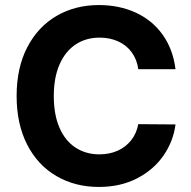

<svg xmlns="http://www.w3.org/2000/svg" viewBox="-20 -737 764 767"><path d="M378.2 -586.7Q323.2 -586.7 281.9 -559.2Q240.6 -531.7 217.8 -479.3Q194.9 -426.9 194.9 -353.5Q194.9 -278.5 217.8 -226.3Q240.6 -174.2 281.9 -147.3Q323.2 -120.4 377.1 -120.4Q417.3 -120.4 449.8 -134.9Q482.2 -149.4 503.8 -176.5Q525.4 -203.5 532.4 -241L681.1 -239.9Q672.8 -173.5 633.6 -116.3Q594.4 -59.2 527.9 -24.7Q461.5 9.8 374.9 9.8Q280.2 9.8 205.5 -33.6Q130.9 -76.9 88.6 -159.1Q46.4 -241.4 46.4 -353.5Q46.4 -466.6 89.2 -548.7Q132 -630.7 206.4 -673.7Q280.8 -716.8 374.9 -716.8Q456.7 -716.8 522.5 -686.5Q588.3 -656.2 629.7 -598.4Q671.1 -540.6 681.1 -460.6H532.4Q527 -499.6 506.2 -528.1Q485.4 -556.5 452.2 -571.6Q419 -586.7 378.2 -586.7Z"/></svg>

Font: Pretendard Std Variable
Style: Regular
Weight: 400
Designer: Base glyphs from Inter by Rasmus Andersson; Hangeul glyphs from Noto Sans CJK(Source Han Sans) by Jang Soo-young and Kan
Foundry: Kil Hyung-jin
Version: Version 1.309;Glyphs 3.2 (3225)